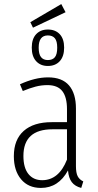

<svg xmlns="http://www.w3.org/2000/svg" viewBox="-20 -912 481 943"><path d="M302 -852 142 -776 129 -803 281 -892ZM215 -767Q252 -767 273.5 -744Q295 -721 295 -678Q295 -635 273.5 -611.5Q252 -588 215 -588Q179 -588 157.5 -611.5Q136 -635 136 -678Q136 -721 157.5 -744Q179 -767 215 -767ZM215 -738Q170 -738 170 -678Q170 -646 181.5 -631.5Q193 -617 215 -617Q238 -617 249.5 -631Q261 -645 261 -678Q261 -710 249.5 -724Q238 -738 215 -738ZM389 -21 379 11Q348 3 332.5 -17.5Q317 -38 314 -75Q267 11 181 11Q119 11 83.5 -31.5Q48 -74 48 -145Q48 -226 96.5 -269Q145 -312 234 -312H309V-376Q309 -435 286 -464.5Q263 -494 213 -494Q183 -494 154.5 -486.5Q126 -479 92 -465L78 -498Q152 -532 216 -532Q285 -532 319 -492.5Q353 -453 353 -379V-96Q353 -63 361.5 -46.5Q370 -30 389 -21ZM309 -128V-277H238Q95 -277 95 -146Q95 -88 119.5 -57.5Q144 -27 187 -27Q269 -27 309 -128Z"/></svg>

Font: Fira Sans Extra Condensed ExtraLight
Style: Regular
Weight: 275
Width: 1
Designer: Carrois Corporate & Edenspiekermann AG
Foundry: Carrois Corporate GbR & Edenspiekermann AG
Version: Version 4.203